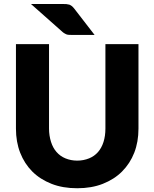

<svg xmlns="http://www.w3.org/2000/svg" viewBox="-20 -954 789 981"><path d="M435.5 -145Q461.9 -155.8 480.5 -176.8Q499 -197.8 508.8 -228.5Q518.6 -259.3 518.6 -296.9V-728.5H687.5V-296.9Q687.5 -229 666 -173.8Q644.5 -118.7 603.5 -77.6Q563.5 -37.6 504.9 -14.6Q447.8 7.8 374.5 7.8Q300.8 7.8 243.7 -14.6Q185.1 -37.6 145 -77.6Q105 -117.7 83 -173.8Q61.5 -229 61.5 -296.9V-728.5H230.5V-297.4Q230.5 -261.2 240.7 -229Q250.5 -198.2 268.6 -177.7Q287.6 -155.8 314 -145Q342.3 -133.3 374.5 -133.3Q406.7 -133.3 435.5 -145ZM138.2 -933.6H298.8Q313.5 -933.6 318.8 -933.1Q328.1 -932.1 334.5 -930.2Q339.8 -928.2 347.2 -922.9Q353 -918 358.9 -910.6L463.4 -775.4H350.6Q339.4 -775.4 335 -775.9Q328.1 -775.9 323.2 -777.3Q318.4 -778.3 312 -782.2Q306.6 -784.7 300.3 -790Z"/></svg>

Font: Lato-ExtraBold
Style: Regular
Weight: 500
Designer: Lukasz Dziedzic with Adam Twardoch and Botio Nikoltchev
Foundry: tyPoland Lukasz Dziedzic
Version: ""